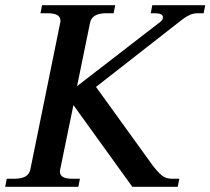

<svg xmlns="http://www.w3.org/2000/svg" viewBox="-39 -720 811 740"><path d="M752 -700 746 -669H725Q707 -669 693.5 -663Q680 -657 665 -646L331 -385L549 -83Q568 -58 584 -44.5Q600 -31 624 -31H652L646 0H471L244 -315L193 -67Q192 -64 192 -58Q192 -31 240 -31H269L263 0H-19L-13 -31H14Q43 -31 58.5 -39.5Q74 -48 78 -67L193 -632Q194 -635 194 -640Q194 -669 145 -669H117L123 -700H405L399 -669H371Q315 -669 308 -632L258 -388L578 -635Q589 -643 589 -653Q589 -669 557 -669H542L548 -700Z"/></svg>

Font: Taviraj Medium
Style: Italic
Weight: 500
Italic angle: -12°
Designer: Katatrad Team
Foundry: CadsonDemak
Version: Version 1.001